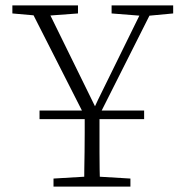

<svg xmlns="http://www.w3.org/2000/svg" viewBox="-20 -694 683 714"><path d="M516 -251H127V-283H516ZM179 0V-30L313 -38H331L465 -30V0ZM293 0Q293 -35 293.5 -65.5Q294 -96 294.5 -128Q295 -160 295 -200Q295 -240 295 -294H350Q350 -240 350 -200.5Q350 -161 350 -129Q350 -97 350.5 -66Q351 -35 352 0ZM307 -239 86 -674H149L342 -281H325L345 -324L517 -674H555L336 -239ZM26 -644V-674H270V-644L149 -635H128ZM395 -644V-674H624V-644L528 -635H509Z"/></svg>

Font: Source Serif 4 18pt Light
Style: Regular
Weight: 300
Designer: Frank Grießhammer
Foundry: Adobe Systems Incorporated
Version: Version 4.004;hotconv 1.0.116;makeotfexe 2.5.65601